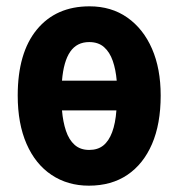

<svg xmlns="http://www.w3.org/2000/svg" viewBox="-20 -577 564 607"><path d="M488 -275Q488 -185 460.5 -121.5Q433 -58 382.5 -24Q332 10 261 10Q194 10 143 -24Q92 -58 64 -122Q36 -186 36 -275Q36 -410 96.5 -483.5Q157 -557 263 -557Q332 -557 382.5 -521.5Q433 -486 460.5 -423Q488 -360 488 -275ZM262 -103Q289 -103 306.5 -117Q324 -131 334.5 -159Q345 -187 348 -228H176Q179 -192 188.5 -163.5Q198 -135 216 -119Q234 -103 262 -103ZM262 -444Q223 -444 202 -413.5Q181 -383 176 -322H349Q346 -357 336.5 -384.5Q327 -412 309 -428Q291 -444 262 -444Z"/></svg>

Font: Noto Sans Display Condensed
Style: Bold
Weight: 700
Width: 3
Designer: Monotype Design Team
Foundry: Monotype Imaging Inc.
Version: Version 2.003